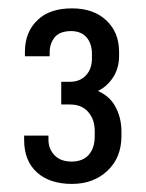

<svg xmlns="http://www.w3.org/2000/svg" viewBox="-20 -874 358 470"><path d="M39.1 -531.2V-542H98.6V-532.2Q98.6 -508.8 114.3 -493.2Q128.9 -478.5 155.3 -478.5Q182.6 -478.5 197.3 -495.1Q211.9 -511.7 211.9 -541V-553.7Q211.9 -582 195.3 -600.6Q179.7 -618.2 151.4 -618.2H129.9V-673.8H151.4Q175.8 -673.8 190.4 -689.5Q205.1 -705.1 205.1 -731.4V-741.2Q205.1 -767.6 191.4 -783.2Q177.7 -797.9 154.3 -797.9Q127.9 -797.9 115.2 -784.2Q101.6 -768.6 101.6 -746.1V-736.3H41V-747.1Q41 -795.9 72.3 -825.2Q101.6 -853.5 156.2 -853.5Q209 -853.5 240.2 -824.2Q271.5 -794.9 271.5 -747.1V-737.3Q271.5 -707 256.8 -684.6Q242.2 -662.1 219.7 -651.4Q248 -638.7 261.7 -614.3Q277.3 -585.9 277.3 -552.7V-541Q277.3 -488.3 243.2 -456.1Q209 -423.8 156.2 -423.8Q101.6 -423.8 70.3 -452.1Q39.1 -480.5 39.1 -531.2Z"/></svg>

Font: Altinn-DIN
Style: Regular
Weight: 400
Designer: Charles Nix
Foundry: Altinn
Version: Version 2.00